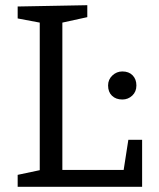

<svg xmlns="http://www.w3.org/2000/svg" viewBox="-20 -719 613 739"><path d="M456 -65 474 -181H527V0H48V-46L133 -64V-632L48 -648V-694L316 -699V-653L220 -632V-65ZM451 -444Q476 -444 490.5 -429Q505 -414 505 -390Q505 -366 489 -351Q473 -336 451 -336Q426 -336 411 -350.5Q396 -365 396 -390Q396 -413 412.5 -428.5Q429 -444 451 -444Z"/></svg>

Font: Bitter Pro
Style: Regular
Weight: 400
Designer: Sol Matas, and Bitter project Authors
Foundry: Sol Matas
Version: Version 1.010